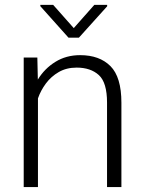

<svg xmlns="http://www.w3.org/2000/svg" viewBox="-20 -763 590 783"><path d="M292.5 -487.3Q251 -487.3 219.7 -469.2Q188.5 -451.2 167.2 -422.6Q146 -394 134.8 -361.8V0H76.7V-528.3H132.3L134.3 -438.5Q161.6 -483.4 205.8 -510.7Q250 -538.1 306.6 -538.1Q385.7 -538.1 430.4 -493.4Q475.1 -448.7 475.1 -344.2V0H416.5V-344.7Q416.5 -426.3 383.1 -456.8Q349.6 -487.3 292.5 -487.3ZM196.8 -743.2 280.8 -648.4 364.7 -743.2H417V-737.3L301.8 -609.4H259.3L144.5 -737.8V-743.2Z"/></svg>

Font: Vazirmatn UI FD ExtraLight
Style: Regular
Weight: 200
Designer: Saber Rastikerdar
Foundry: Saber Rastikerdar
Version: Version 33.003